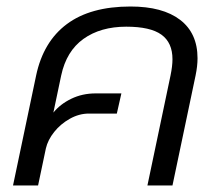

<svg xmlns="http://www.w3.org/2000/svg" viewBox="-20 -570 670 590"><path d="M91 -338Q113 -442 185.5 -496Q258 -550 381 -550Q480 -550 533.5 -509Q587 -468 587 -391Q587 -367 581 -338L510 0H433L504 -338Q510 -367 510 -388Q510 -439 476 -463.5Q442 -488 368 -488Q289 -488 236.5 -450.5Q184 -413 168 -338L144 -224Q165 -250 199 -266.5Q233 -283 274 -283H353L339 -221H253Q223 -221 194.5 -205Q166 -189 146.5 -164.5Q127 -140 121 -114L97 0H20Z"/></svg>

Font: Prompt Light
Style: Italic
Weight: 300
Italic angle: -12°
Designer: Katatrad Team
Foundry: CadsonDemak
Version: Version 1.000